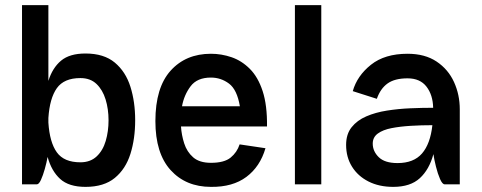

<svg xmlns="http://www.w3.org/2000/svg" viewBox="-20 -720 1881 750"><path d="M124 0H66V-700H169V-404Q185 -455 218.5 -483Q252 -511 314 -511Q386 -511 428.5 -475.5Q471 -440 489.5 -381Q508 -322 508 -251V-250Q508 -178 489.5 -119Q471 -60 428.5 -25Q386 10 314 10Q249 10 215 -21Q181 -52 166 -107Q162 -85 155 -60Q148 -35 140 -17.5Q132 0 124 0ZM294 -415Q230 -415 202 -375.5Q174 -336 169 -259V-241Q174 -164 202 -125Q230 -86 294 -86Q333 -86 357.5 -109Q382 -132 393 -169.5Q404 -207 404 -250Q404 -294 392.5 -331.5Q381 -369 357 -392Q333 -415 294 -415Z M916 -156 1017 -141Q996 -69 942.5 -29Q889 11 804 10Q706 10 646.5 -55.5Q587 -121 587 -247Q587 -378 646.5 -444Q706 -510 804 -510Q845 -510 884.5 -496.5Q924 -483 956 -451Q988 -419 1006 -364Q1024 -309 1023 -226H687Q689 -193 699.5 -160Q710 -127 734.5 -105.5Q759 -84 804 -84Q856 -84 881 -104.5Q906 -125 916 -156ZM804 -417Q750 -417 724.5 -383Q699 -349 691 -305H917Q906 -370 874.5 -393.5Q843 -417 804 -417Z M1132 -700H1235V0H1132Z M1452 -334 1358 -364Q1375 -424 1429 -467Q1483 -510 1572 -510Q1640 -510 1685.5 -479.5Q1731 -449 1753.5 -399.5Q1776 -350 1776 -293V0H1717Q1708 0 1699 -20.5Q1690 -41 1683 -69Q1676 -97 1673 -118Q1657 -58 1620 -24Q1583 10 1516 10Q1461 10 1419.5 -11Q1378 -32 1355 -69Q1332 -106 1332 -154Q1332 -196 1353.5 -223Q1375 -250 1411 -265.5Q1447 -281 1491.5 -288Q1536 -295 1582.5 -297Q1629 -299 1672 -299Q1671 -349 1646 -381.5Q1621 -414 1572 -414Q1522 -414 1494 -394Q1466 -374 1452 -334ZM1436 -159Q1436 -129 1459.5 -106Q1483 -83 1533 -83Q1596 -83 1628.5 -120.5Q1661 -158 1669 -231Q1626 -231 1584.5 -228.5Q1543 -226 1509.5 -219.5Q1476 -213 1456 -198.5Q1436 -184 1436 -159Z"/></svg>

Font: Haskoy SemiBold
Style: Regular
Weight: 600
Designer: Ertekin Erdin
Foundry: Ertekin Erdin
Version: Version 1.500; ttfautohint (v1.8.3)